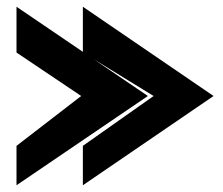

<svg xmlns="http://www.w3.org/2000/svg" viewBox="-20 -567 661 570"><path d="M29 -17 419 -282 29 -547V-411L221 -282L29 -134ZM226 -17 614 -282 226 -547V-411L436 -282L226 -134Z"/></svg>

Font: Charger
Style: Hemi
Weight: 900
Designer: Jasper
Foundry: Cannot Into Space Fonts
Version: Version 0.99